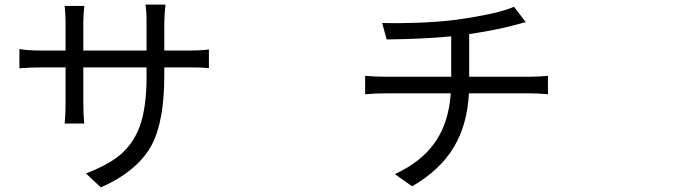

<svg xmlns="http://www.w3.org/2000/svg" viewBox="-20 -780 3040 845"><path d="M423.8 44.9 358.4 -16.6Q454.1 -53.7 506.8 -96.7Q567.4 -147.5 595.7 -225.6Q625 -308.6 625 -442.4V-483.4H346.7V-325.2Q346.7 -275.4 350.6 -236.3H264.6Q268.6 -275.4 268.6 -325.2V-483.4H164.1Q112.3 -483.4 65.4 -479.5V-564.5Q96.7 -557.6 164.1 -557.6H268.6V-682.6Q268.6 -714.8 264.6 -753.9H351.6Q351.6 -752 350.6 -748Q346.7 -710.9 346.7 -682.6V-557.6H625V-679.7Q625 -735.4 620.1 -759.8H708Q708 -758.8 708 -755.9Q703.1 -713.9 703.1 -679.7V-557.6H810.5Q868.2 -557.6 899.4 -562.5V-480.5Q870.1 -483.4 810.5 -483.4H703.1V-449.2Q703.1 -246.1 647.5 -141.6Q585.9 -27.3 423.8 44.9Z M1793.9 40 1717.8 -13.7Q1834 -67.4 1893.6 -152.3Q1955.1 -239.3 1963.9 -369.1H1673.8Q1631.8 -369.1 1586.9 -365.2V-446.3Q1629.9 -442.4 1671.9 -442.4H1965.8V-620.1Q1849.6 -608.4 1681.6 -606.4L1662.1 -678.7Q1723.6 -676.8 1814.5 -679.7Q1916 -683.6 1990.2 -693.4Q2169.9 -718.8 2242.2 -750L2293.9 -682.6L2238.3 -668Q2162.1 -647.5 2044.9 -629.9V-442.4H2314.5Q2350.6 -442.4 2391.6 -446.3V-365.2Q2348.6 -369.1 2316.4 -369.1H2043.9Q2036.1 -229.5 1977.5 -132.8Q1918 -32.2 1793.9 40Z"/></svg>

Font: Bpmf GenYo Gothic R
Style: R
Weight: 400
Foundry: But Ko
Version: Version 1.320